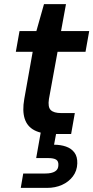

<svg xmlns="http://www.w3.org/2000/svg" viewBox="-20 -652 454 934"><path d="M239 0Q182 0 147 -18.5Q112 -37 100 -75Q88 -113 98 -170L139 -400H57L75 -501H157L194 -632H301L277 -501H414L396 -400H260L218 -170Q212 -131 227 -116.5Q242 -102 277 -102H344L326 0ZM81 262 93 192H201Q231 192 247.5 182Q264 172 264 151Q265 132 253 124.5Q241 117 215 117H156L178 -7H254L243 52Q275 52 301 61Q327 70 342 90Q357 110 356 143Q355 179 334.5 206Q314 233 281.5 247.5Q249 262 209 262Z"/></svg>

Font: DM Sans 18pt SemiBold
Style: Italic
Weight: 600
Italic angle: -10°
Designer: Colophon Foundry, Jonny Pinhorn
Foundry: Colophon Foundry
Version: Version 4.004;gftools[0.9.30]